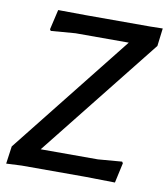

<svg xmlns="http://www.w3.org/2000/svg" viewBox="-75 -707 679 774"><g transform="rotate(10 264.5 -320.0)"><path d="M529 -643 520 -570 129 -78H363L461 -86L465 -80L447 2L324 0H65L2 3L12 -69L404 -563H186L86 -555L82 -561L101 -643L215 -642H477Z"/></g></svg>

Font: Alegreya Sans SC Medium
Style: Italic
Weight: 500
Italic angle: -7°
Designer: Juan Pablo del Peral
Foundry: Huerta Tipografica
Version: Version 2.007